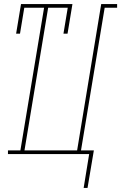

<svg xmlns="http://www.w3.org/2000/svg" viewBox="-20 -755 594 941"><path d="M390 166 417 0H19V-18H80L196 -717H99L78 -590H59L83 -735H335L311 -590H291L312 -717H216L100 -18H358L476 -735H554V-717H493L377 -18H440L409 166Z"/></svg>

Font: Iosevka Slab Thin Oblique
Style: Regular
Weight: 100
Italic angle: -9°
Monospace: yes
Designer: Belleve Invis
Foundry: Belleve Invis
Version: Version 11.1.0; ttfautohint (v1.8.3)